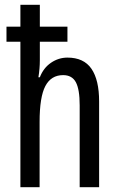

<svg xmlns="http://www.w3.org/2000/svg" viewBox="-20 -780 496 800"><path d="M146 -760V-669H261V-606H146V-529Q146 -494 140 -458H146Q161 -497 192.5 -518.5Q224 -540 261 -540Q329 -540 361 -493.5Q393 -447 393 -357V0H312V-341Q312 -408 296 -437.5Q280 -467 243 -467Q193 -467 169 -421.5Q145 -376 145 -272V0H65V-606H7V-669H65V-760Z"/></svg>

Font: Noto Sans Khmer ExtraCondensed
Style: Regular
Weight: 400
Width: 2
Designer: Danh Hong and the Monotype Design Team
Foundry: Monotype Imaging Inc.
Version: Version 2.004; ttfautohint (v1.8.4.7-5d5b)